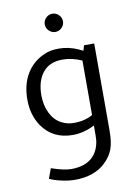

<svg xmlns="http://www.w3.org/2000/svg" viewBox="-86 -606 611 871"><g transform="rotate(-10 219.5 -170.0)"><path d="M38 0ZM214 8Q122 8 73 -63Q38 -115 38 -185Q38 -256 68.5 -305.5Q99 -355 153 -377Q178 -389 218 -389Q265 -389 308 -369L327 -360L334 -384H381V18Q381 71 369 103Q357 135 328 162Q304 185 268.5 197.5Q233 210 189 210Q161 210 128.5 203Q96 196 72 185L89 139Q146 159 180 159Q240 159 274 130Q308 101 314 48Q315 37 315 -8V-18Q265 8 214 8ZM315 -66V-317Q270 -337 226 -337Q166 -337 135 -298Q104 -259 104 -194Q104 -147 122 -111Q140 -75 171 -59Q196 -45 229 -45Q279 -45 315 -66ZM175 -508Q175 -525 187.5 -537.5Q200 -550 217 -550Q234 -550 246.5 -537.5Q259 -525 259 -508Q259 -491 246.5 -478.5Q234 -466 217 -466Q200 -466 187.5 -478.5Q175 -491 175 -508Z"/></g></svg>

Font: Cambay Devanagari
Style: Regular
Weight: 400
Designer: Pooja Saxena
Foundry: Pooja Saxena
Version: Version 1.180;PS 001.180;hotconv 1.0.70;makeotf.lib2.5.58329